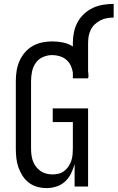

<svg xmlns="http://www.w3.org/2000/svg" viewBox="-20 -955 602 983"><path d="M219 8Q194 8 170.5 1.5Q147 -5 127.5 -20Q108 -35 95 -55.5Q82 -76 74 -99Q66 -122 63.5 -146.5Q61 -171 61 -195V-540Q61 -566 65 -592Q69 -618 79.5 -642Q90 -666 107 -686Q124 -706 146.5 -719Q169 -732 195 -737.5Q221 -743 247 -743Q275 -743 302.5 -737.5Q330 -732 353 -717V-735Q353 -762 358.5 -789.5Q364 -817 377 -841Q390 -865 410.5 -884Q431 -903 455.5 -914.5Q480 -926 507.5 -930.5Q535 -935 562 -935V-865Q545 -865 527.5 -862Q510 -859 494.5 -851Q479 -843 466 -831Q453 -819 445 -803Q437 -787 434 -770Q431 -753 431 -735V-591Q432 -584 432.5 -576.5Q433 -569 433 -561Q433 -561 433 -560Q433 -559 433 -559H431V-554H353V-584Q350 -603 341.5 -620.5Q333 -638 318.5 -650Q304 -662 285 -667.5Q266 -673 247 -673Q223 -673 200 -663Q177 -653 163 -633Q149 -613 144 -588.5Q139 -564 139 -540V-195Q139 -179 141 -162.5Q143 -146 148.5 -130.5Q154 -115 164 -102Q174 -89 187.5 -79.5Q201 -70 217 -66Q233 -62 249 -62Q265 -62 281 -66Q297 -70 309.5 -80Q322 -90 331 -103.5Q340 -117 345 -132Q350 -147 351.5 -163Q353 -179 353 -195V-330H250V-400H431V0H362V-115Q355 -90 343.5 -66.5Q332 -43 313 -25.5Q294 -8 269 0Q244 8 219 8Z"/></svg>

Font: Iosevka Gothic
Style: Regular
Weight: 400
Monospace: yes
Designer: Belleve Invis
Foundry: Belleve Invis
Version: Version 15.5.1; ttfautohint (v1.8.4)